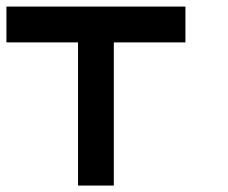

<svg xmlns="http://www.w3.org/2000/svg" viewBox="-20 -576 707 596"><path d="M333.3 -444.4V0H222.2V-444.4H0V-555.6H555.6V-444.4Z"/></svg>

Font: Pixeloid Mono
Style: Regular
Weight: 400
Monospace: yes
Designer: GGBotNet
Foundry: GGBotNet
Version: 0.5